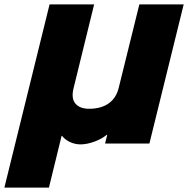

<svg xmlns="http://www.w3.org/2000/svg" viewBox="-67 -650 861 879"><path d="M617 7H414L424 -33H422Q399 -14 365 -1.5Q331 11 301 11Q277 11 254 0.5Q231 -10 217 -28H215L157 209H-47L160 -630H364L270 -247Q258 -199 278.5 -175.5Q299 -152 341 -152Q396 -152 431 -177Q466 -202 477 -250L571 -630H774Z"/></svg>

Font: TypoPRO Sinkin Sans
Style: 900 X Black Italic
Weight: 950
Italic angle: -112°
Designer: Keith Bates
Foundry: K-Type
Version: Sinkin Sans (version 1.0)  by Keith Bates   •   © 2014   www